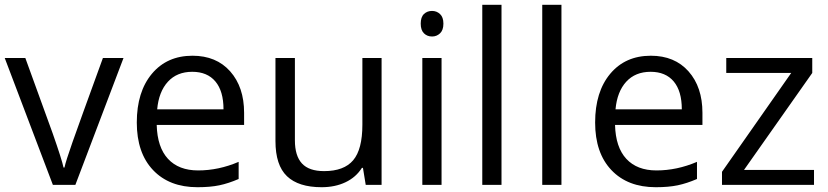

<svg xmlns="http://www.w3.org/2000/svg" viewBox="-20 -780 3494 810"><path d="M203.1 0 0 -535.2H86.9L202.1 -217.8Q241.2 -106.4 248 -73.2H252Q257.3 -99.1 285.9 -180.4Q314.5 -261.7 414.1 -535.2H501L297.9 0Z M813 9.8Q694.3 9.8 625.7 -62.5Q557.1 -134.8 557.1 -263.2Q557.1 -392.6 620.8 -468.8Q684.6 -544.9 792 -544.9Q892.6 -544.9 951.2 -478.8Q1009.8 -412.6 1009.8 -304.2V-252.9H641.1Q643.6 -158.7 688.7 -109.9Q733.9 -61 815.9 -61Q902.3 -61 986.8 -97.2V-24.9Q943.8 -6.3 905.5 1.7Q867.2 9.8 813 9.8ZM791 -477.1Q726.6 -477.1 688.2 -435.1Q649.9 -393.1 643.1 -318.8H922.9Q922.9 -395.5 888.7 -436.3Q854.5 -477.1 791 -477.1Z M1224.1 -535.2V-188Q1224.1 -122.6 1253.9 -90.3Q1283.7 -58.1 1347.2 -58.1Q1431.2 -58.1 1470 -104Q1508.8 -149.9 1508.8 -253.9V-535.2H1589.8V0H1522.9L1511.2 -71.8H1506.8Q1481.9 -32.2 1437.7 -11.2Q1393.6 9.8 1336.9 9.8Q1239.3 9.8 1190.7 -36.6Q1142.1 -83 1142.1 -185.1V-535.2Z M1842.8 0H1761.7V-535.2H1842.8ZM1754.9 -680.2Q1754.9 -708 1768.6 -720.9Q1782.2 -733.9 1802.7 -733.9Q1822.3 -733.9 1836.4 -720.7Q1850.6 -707.5 1850.6 -680.2Q1850.6 -652.8 1836.4 -639.4Q1822.3 -626 1802.7 -626Q1782.2 -626 1768.6 -639.4Q1754.9 -652.8 1754.9 -680.2Z M2095.7 0H2014.6V-759.8H2095.7Z M2348.6 0H2267.6V-759.8H2348.6Z M2746.6 9.8Q2627.9 9.8 2559.3 -62.5Q2490.7 -134.8 2490.7 -263.2Q2490.7 -392.6 2554.4 -468.8Q2618.2 -544.9 2725.6 -544.9Q2826.2 -544.9 2884.8 -478.8Q2943.4 -412.6 2943.4 -304.2V-252.9H2574.7Q2577.1 -158.7 2622.3 -109.9Q2667.5 -61 2749.5 -61Q2835.9 -61 2920.4 -97.2V-24.9Q2877.4 -6.3 2839.1 1.7Q2800.8 9.8 2746.6 9.8ZM2724.6 -477.1Q2660.2 -477.1 2621.8 -435.1Q2583.5 -393.1 2576.7 -318.8H2856.4Q2856.4 -395.5 2822.3 -436.3Q2788.1 -477.1 2724.6 -477.1Z M3414.1 0H3025.9V-55.2L3317.9 -472.2H3043.9V-535.2H3406.7V-472.2L3118.7 -63H3414.1Z"/></svg>

Font: Zoram GWebM
Style: Regular
Weight: 400
Foundry: Ascender Corporation
Version: Version 1.000